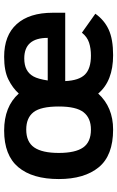

<svg xmlns="http://www.w3.org/2000/svg" viewBox="166 -734 582 955"><g transform="rotate(-90 457.5 -256.0)"><path d="M532.2 -223.1Q535.2 -154.8 564.7 -125Q594.2 -95.2 659.2 -95.2Q694.8 -95.2 723.4 -104.5Q752 -113.8 772.9 -140.1L867.2 -73.2Q835.9 -28.8 788.1 -6.8Q740.2 15.1 661.1 15.1Q532.2 15.1 470.2 -59.1Q402.3 15.1 291 15.1Q162.1 15.1 103.5 -56.4Q44.9 -127.9 44.9 -254.9Q44.9 -386.2 104 -456.5Q163.1 -526.9 286.1 -526.9Q405.3 -526.9 470.2 -454.1Q498 -484.9 540.5 -505.9Q583 -526.9 652.8 -526.9Q759.8 -526.9 815.9 -464.1Q872.1 -401.4 872.1 -285.2V-223.1ZM747.1 -310.1Q747.1 -426.8 645 -426.8Q611.8 -426.8 589.8 -415.3Q567.9 -403.8 555.2 -380.9Q542.5 -357.9 535.2 -310.1ZM405.8 -254.9Q405.8 -344.7 377.4 -380.9Q349.1 -417 291 -417Q229.5 -417 202.1 -377.2Q174.8 -337.4 174.8 -254.9Q174.8 -172.9 201.9 -134Q229 -95.2 291 -95.2Q348.1 -95.2 377 -131.6Q405.8 -168 405.8 -254.9Z"/></g></svg>

Font: Clear Sans
Style: Bold
Weight: 700
Foundry: Intel Corporation
Version: Version 1.00